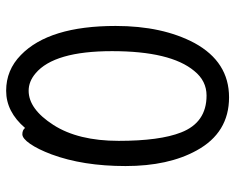

<svg xmlns="http://www.w3.org/2000/svg" viewBox="-92 -668 783 640"><g transform="rotate(-90 300.0 -347.5)"><path d="M302 -51Q351 -51 384 -92Q450 -171 450 -366Q450 -559 376 -621Q349 -644 318 -644Q257 -644 204 -561.5Q151 -479 151 -344Q151 -207 179 -136Q212 -51 302 -51ZM119 -84Q67 -178 67 -321Q67 -463 106 -568Q123 -613 141 -639Q159 -665 173 -665Q187 -665 194 -656Q248 -719 318 -719Q387 -719 437 -670Q534 -576 534 -354Q534 -198 477 -91Q414 24 296 24Q178 24 119 -84Z"/></g></svg>

Font: LXGW WenKai Lite Medium
Style: Regular
Weight: 500
Designer: LXGW / Fontworks Inc.
Foundry: LXGW / Fontworks Inc.
Version: Version 1.511; March 25, 2025